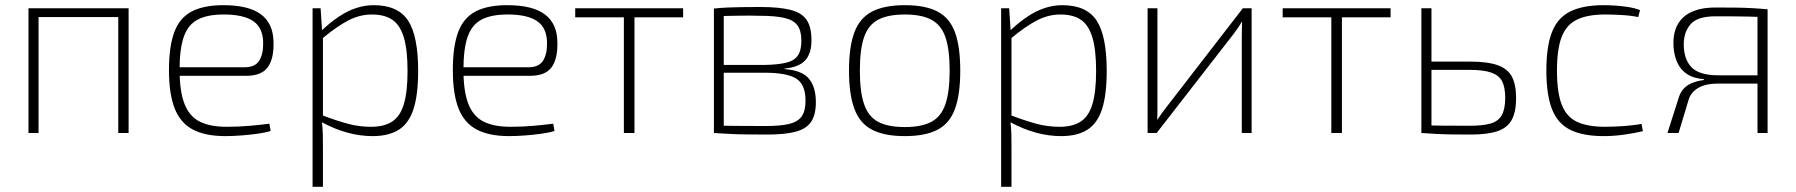

<svg xmlns="http://www.w3.org/2000/svg" viewBox="-20 -514 6942 742"><path d="M477 -482V0H437V-482ZM129 -482V0H90V-482ZM445 -482V-448H124V-482Z M843 -494Q941 -494 988.5 -458.5Q1036 -423 1037 -352Q1039 -288 1015 -254.5Q991 -221 931 -221H651V-254H925Q966 -254 982 -280Q998 -306 997 -350Q996 -407 958.5 -432.5Q921 -458 845 -458Q781 -458 743.5 -438Q706 -418 690 -371Q674 -324 674 -245Q674 -161 693 -112.5Q712 -64 752 -44Q792 -24 856 -24Q903 -24 947 -28Q991 -32 1021 -36L1026 -8Q1009 -2 977.5 2.5Q946 7 912 9.5Q878 12 851 12Q773 12 725 -13.5Q677 -39 655 -95Q633 -151 633 -243Q633 -336 654 -391Q675 -446 721.5 -470Q768 -494 843 -494Z M1424 -494Q1518 -494 1557 -434.5Q1596 -375 1596 -240Q1596 -148 1578 -92.5Q1560 -37 1521 -12.5Q1482 12 1420 12Q1371 12 1322 -1.5Q1273 -15 1223 -42L1224 -69Q1282 -47 1325 -35.5Q1368 -24 1414 -24Q1465 -24 1496 -44.5Q1527 -65 1541 -112.5Q1555 -160 1555 -240Q1555 -320 1541 -368Q1527 -416 1497 -437Q1467 -458 1417 -458Q1371 -458 1327 -435.5Q1283 -413 1224 -364L1223 -396Q1257 -428 1290 -450Q1323 -472 1356.5 -483Q1390 -494 1424 -494ZM1219 -482 1225 -391 1228 -385V-56L1224 -44Q1227 -17 1227.5 5Q1228 27 1228 53V208H1188V-482Z M1940 -494Q2038 -494 2085.5 -458.5Q2133 -423 2134 -352Q2136 -288 2112 -254.5Q2088 -221 2028 -221H1748V-254H2022Q2063 -254 2079 -280Q2095 -306 2094 -350Q2093 -407 2055.5 -432.5Q2018 -458 1942 -458Q1878 -458 1840.5 -438Q1803 -418 1787 -371Q1771 -324 1771 -245Q1771 -161 1790 -112.5Q1809 -64 1849 -44Q1889 -24 1953 -24Q2000 -24 2044 -28Q2088 -32 2118 -36L2123 -8Q2106 -2 2074.5 2.5Q2043 7 2009 9.5Q1975 12 1948 12Q1870 12 1822 -13.5Q1774 -39 1752 -95Q1730 -151 1730 -243Q1730 -336 1751 -391Q1772 -446 1818.5 -470Q1865 -494 1940 -494Z M2432 -482V0H2391V-482ZM2620 -482V-447H2203V-482Z M2917 -487Q2991 -487 3034.5 -476Q3078 -465 3097 -437.5Q3116 -410 3116 -358Q3116 -307 3091.5 -280.5Q3067 -254 3012 -249V-247Q3080 -242 3106.5 -209.5Q3133 -177 3133 -119Q3133 -70 3114.5 -43Q3096 -16 3055 -5Q3014 6 2944 6Q2897 6 2863 5.5Q2829 5 2800.5 3.5Q2772 2 2739 0L2751 -29Q2770 -28 2821 -27.5Q2872 -27 2940 -27Q2996 -27 3029.5 -35Q3063 -43 3078 -64Q3093 -85 3093 -125Q3093 -187 3057.5 -210Q3022 -233 2933 -233H2750V-263H2933Q2986 -264 3017.5 -271.5Q3049 -279 3063 -299Q3077 -319 3077 -356Q3077 -396 3061.5 -416.5Q3046 -437 3010.5 -445Q2975 -453 2916 -453Q2877 -454 2844.5 -453.5Q2812 -453 2788 -452.5Q2764 -452 2751 -451L2739 -481Q2768 -484 2792.5 -485Q2817 -486 2847 -486.5Q2877 -487 2917 -487ZM2777 -481V0H2739V-481Z M3477 -494Q3556 -494 3603 -469.5Q3650 -445 3670.5 -389.5Q3691 -334 3691 -241Q3691 -149 3670.5 -93Q3650 -37 3603 -12.5Q3556 12 3477 12Q3398 12 3350.5 -12.5Q3303 -37 3282 -93Q3261 -149 3261 -241Q3261 -334 3282 -389.5Q3303 -445 3350.5 -469.5Q3398 -494 3477 -494ZM3477 -458Q3412 -458 3374 -438Q3336 -418 3319.5 -371Q3303 -324 3303 -241Q3303 -159 3319.5 -111Q3336 -63 3374 -43Q3412 -23 3477 -23Q3541 -23 3579 -43Q3617 -63 3633.5 -111Q3650 -159 3650 -241Q3650 -324 3633.5 -371Q3617 -418 3579 -438Q3541 -458 3477 -458Z M4085 -494Q4179 -494 4218 -434.5Q4257 -375 4257 -240Q4257 -148 4239 -92.5Q4221 -37 4182 -12.5Q4143 12 4081 12Q4032 12 3983 -1.5Q3934 -15 3884 -42L3885 -69Q3943 -47 3986 -35.5Q4029 -24 4075 -24Q4126 -24 4157 -44.5Q4188 -65 4202 -112.5Q4216 -160 4216 -240Q4216 -320 4202 -368Q4188 -416 4158 -437Q4128 -458 4078 -458Q4032 -458 3988 -435.5Q3944 -413 3885 -364L3884 -396Q3918 -428 3951 -450Q3984 -472 4017.5 -483Q4051 -494 4085 -494ZM3880 -482 3886 -391 3889 -385V-56L3885 -44Q3888 -17 3888.5 5Q3889 27 3889 53V208H3849V-482Z M4817 -482V0H4779V-375Q4779 -389 4779.5 -402.5Q4780 -416 4780 -430H4779Q4773 -419 4765 -407.5Q4757 -396 4749 -385L4450 0H4415V-482H4453V-110Q4453 -95 4453 -81Q4453 -67 4452 -52H4453Q4461 -64 4470 -76.5Q4479 -89 4487 -99L4783 -482Z M5166 -482V0H5125V-482ZM5354 -482V-447H4937V-482Z M5660 -276Q5729 -276 5768 -262Q5807 -248 5823 -217.5Q5839 -187 5839 -135Q5839 -80 5821.5 -49.5Q5804 -19 5765.5 -6.5Q5727 6 5664 6Q5620 6 5588 5.5Q5556 5 5530 3.5Q5504 2 5474 0L5486 -30Q5503 -29 5549 -28.5Q5595 -28 5660 -28Q5710 -28 5740 -36.5Q5770 -45 5783.5 -68.5Q5797 -92 5797 -136Q5797 -177 5785 -200Q5773 -223 5743 -233.5Q5713 -244 5660 -244H5485V-276ZM5512 -482V0H5473V-482Z M6178 -494Q6197 -494 6221.5 -492.5Q6246 -491 6271.5 -487Q6297 -483 6318 -475L6311 -448Q6283 -454 6246 -456Q6209 -458 6184 -458Q6116 -458 6075 -438.5Q6034 -419 6015.5 -372Q5997 -325 5997 -241Q5997 -157 6015.5 -109.5Q6034 -62 6075 -43Q6116 -24 6184 -24Q6199 -24 6223 -25Q6247 -26 6274 -28.5Q6301 -31 6324 -35L6329 -7Q6295 1 6255.5 6.5Q6216 12 6178 12Q6097 12 6048 -12.5Q5999 -37 5977.5 -93Q5956 -149 5956 -241Q5956 -334 5977.5 -389.5Q5999 -445 6048 -469.5Q6097 -494 6178 -494Z M6609 -485Q6658 -485 6691 -484.5Q6724 -484 6751.5 -482.5Q6779 -481 6811 -478L6799 -447Q6786 -449 6734 -450Q6682 -451 6610 -451Q6540 -451 6513.5 -420.5Q6487 -390 6487 -343Q6487 -285 6517 -254Q6547 -223 6621 -223H6800L6802 -191Q6795 -191 6770 -191Q6745 -191 6706.5 -191Q6668 -191 6620 -191Q6572 -191 6543.5 -174.5Q6515 -158 6506 -129L6467 0H6424L6469 -141Q6476 -161 6490 -174.5Q6504 -188 6523.5 -195Q6543 -202 6565 -205V-208Q6524 -211 6498 -229Q6472 -247 6459.5 -278Q6447 -309 6447 -349Q6447 -377 6455.5 -401.5Q6464 -426 6482.5 -444.5Q6501 -463 6532.5 -474Q6564 -485 6609 -485ZM6811 -478V0H6772V-478Z"/></svg>

Font: Exo 2 ExtraLight
Style: Regular
Weight: 250
Designer: Natanael Gama
Foundry: Natanael Gama
Version: Version 2.010